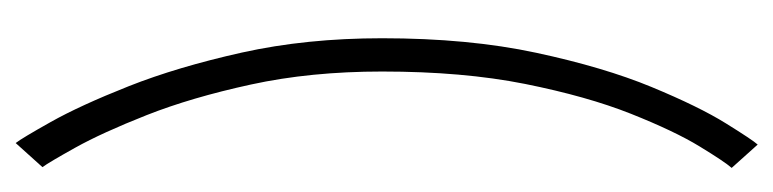

<svg xmlns="http://www.w3.org/2000/svg" viewBox="-400 -394 1010 251"><g transform="rotate(90 105.5 -269.0)"><path d="M167.5 216Q161.5 208.5 140 170.2Q118.5 132 93.2 68.2Q68 4.5 49.2 -79.8Q30.5 -164 30.5 -263Q30.5 -376 49.5 -464.5Q68.5 -553 94.2 -615.2Q120 -677.5 141.8 -712.5Q163.5 -747.5 169.5 -754L200 -720Q192 -711 172 -678.2Q152 -645.5 129.2 -588.2Q106.5 -531 90.2 -449.8Q74 -368.5 74 -263Q74 -169.5 91 -91.5Q108 -13.5 131 44.8Q154 103 173.5 138Q193 173 199 181Z"/></g></svg>

Font: Imbue Thin 10pt
Style: Bold
Weight: 700
Version: Version 1.102